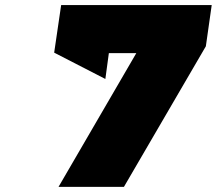

<svg xmlns="http://www.w3.org/2000/svg" viewBox="-20 -721 848 751"><path d="M191.9 -515.1 219.2 -701.2H808.1L785.2 -540L464.8 9.8H209L513.2 -513.2H405.8L392.1 -412.1Z"/></svg>

Font: Trueno UltraBlack
Style: Italic
Weight: 950
Designer: Julieta Ulanovsky
Foundry: Julieta Ulanovsky
Version: Version 3.001b | FøM Fix